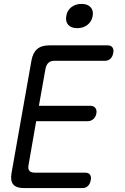

<svg xmlns="http://www.w3.org/2000/svg" viewBox="-20 -962 640 982"><path d="M179 -421H441Q459 -421 467.5 -410Q476 -399 473 -382Q470 -364 457.5 -353Q445 -342 427 -342H165L126 -118Q122 -99 130 -89Q138 -79 157 -79H415Q433 -79 440.5 -68Q448 -57 444 -40Q441 -22 430 -11Q419 0 401 0H103Q63 0 47.5 -19Q32 -38 39 -77L141 -653Q148 -692 170 -711Q192 -730 232 -730H530Q548 -730 555.5 -719Q563 -708 559 -690Q556 -673 545 -662Q534 -651 516 -651H258Q239 -651 228 -641Q217 -631 213 -612ZM375 -818Q344 -818 329 -835Q314 -852 319 -880Q323 -908 344.5 -925Q366 -942 397 -942Q428 -942 443.5 -925Q459 -908 454 -880Q449 -852 427.5 -835Q406 -818 375 -818Z"/></svg>

Font: Maple Mono Light
Style: Italic
Weight: 300
Italic angle: -10°
Monospace: yes
Designer: subframe7536
Version: Version 7.000